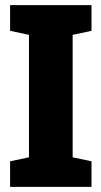

<svg xmlns="http://www.w3.org/2000/svg" viewBox="-20 -731 397 751"><path d="M19.5 0V-100.1L93.3 -115.7V-594.7L19.5 -610.4V-710.9H337.9V-610.4L264.2 -594.7V-115.7L337.9 -100.1V0Z"/></svg>

Font: Roboto Slab LO Black
Style: Regular
Weight: 900
Designer: Google
Version: Version 2.000